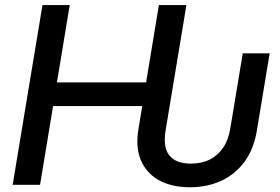

<svg xmlns="http://www.w3.org/2000/svg" viewBox="-20 -748 1135 777"><path d="M749 9.8Q674.8 9.8 623.5 -18.6Q572.3 -46.9 550 -99.9Q527.8 -152.8 540.5 -227.1L555.7 -318.8H194.8L142.1 0H31.2L151.9 -727.5H262.2L210.4 -414.6H571.3L623 -727.5H734.4L650.4 -221.7Q638.7 -151.9 665.5 -118.9Q692.4 -85.9 752.4 -85.9Q795.9 -85.9 828.9 -102.3Q861.8 -118.7 883.3 -150.6Q904.8 -182.6 912.1 -229L962.4 -532.2H1071.3L1019.5 -219.7Q1007.3 -145 969.7 -93.8Q932.1 -42.5 875.5 -16.4Q818.8 9.8 749 9.8Z"/></svg>

Font: Inter 20pt Medium
Style: Italic
Weight: 500
Italic angle: -9.3988°
Version: Version 4.001;git-66647c0bb